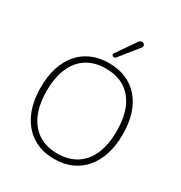

<svg xmlns="http://www.w3.org/2000/svg" viewBox="-214 -1092 1180 1252"><g transform="rotate(30 375.5 -466.5)"><path d="M375 8Q280 8 211 -36Q142 -80 104.5 -161Q67 -242 67 -353Q67 -437 88 -503.5Q109 -570 149 -616.5Q189 -663 246 -688Q303 -713 375 -713Q471 -713 540.5 -669.5Q610 -626 647 -545.5Q684 -465 684 -354Q684 -270 662.5 -203Q641 -136 601 -89Q561 -42 504 -17Q447 8 375 8ZM375 -33Q459 -33 518 -70.5Q577 -108 608 -179.5Q639 -251 639 -353Q639 -505 570.5 -588.5Q502 -672 375 -672Q292 -672 233 -634.5Q174 -597 143 -525.5Q112 -454 112 -353Q112 -202 181 -117.5Q250 -33 375 -33ZM396 -768Q391 -762 384.5 -761Q378 -760 373 -763Q368 -766 366.5 -772Q365 -778 370 -785L469 -928Q475 -937 482.5 -939.5Q490 -942 497 -940Q504 -938 508.5 -933Q513 -928 513 -921Q513 -914 507 -906Z"/></g></svg>

Font: Nunito ExtraLight
Style: Regular
Weight: 200
Designer: Vernon Adams
Foundry: Vernon Adams
Version: Version 3.602